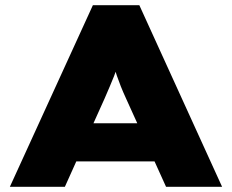

<svg xmlns="http://www.w3.org/2000/svg" viewBox="-20 -720 894 740"><path d="M18 0 338 -700H517L836 0H620L466 -340Q454 -366 445.5 -387.5Q437 -409 430.5 -428Q424 -447 418 -467Q412 -487 406 -510H445Q439 -486 433 -466Q427 -446 419.5 -426.5Q412 -407 403 -386.5Q394 -366 383 -340L230 0ZM174 -98 238 -245H618L659 -98Z"/></svg>

Font: Lexend Giga Black
Style: Regular
Weight: 900
Designer: Bonnie Shaver-Troup, Thomas Jockin
Foundry: Lexend
Version: Version 1.007